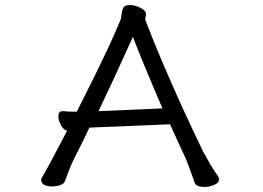

<svg xmlns="http://www.w3.org/2000/svg" viewBox="-20 -731 1040 760"><path d="M237 -14Q233 -3 217.5 2Q202 7 186.5 7Q171 7 158 2Q143 -4 143 -18Q143 -25 148 -32Q152 -37 184 -96.5Q216 -156 246 -214Q233 -215 222 -234.5Q211 -254 211 -270Q211 -291 228 -291H230Q254 -289 269 -289H284Q368 -455 404 -532.5Q440 -610 456 -650Q460 -659 462 -677.5Q464 -696 470.5 -703.5Q477 -711 494.5 -711Q512 -711 532 -702Q552 -693 557 -681V-680V-679Q558 -677 558 -673.5Q558 -670 556.5 -664.5Q555 -659 555 -655L556 -650Q613 -501 703 -303Q745 -212 784 -131Q792 -116 809 -86.5Q826 -57 842 -35Q847 -27 847 -22Q847 -6 825 2Q806 9 791 9Q757 9 751 -7Q745 -25 734 -54.5Q723 -84 716 -102Q699 -137 653 -239Q340 -226 337 -226H334Q319 -193 273 -102Q265 -87 254 -59Q243 -31 237 -14ZM506 -585Q424 -403 370 -291L623 -302Q546 -481 506 -585Z"/></svg>

Font: Moon Stars Kai
Style: Bold
Weight: 700
Designer: GuiWonder
Version: Version 1.101